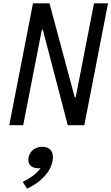

<svg xmlns="http://www.w3.org/2000/svg" viewBox="-20 -750 667 1150"><path d="M386 0H485L627 -730H543L433.5 -167.5H427.5L276.5 -730H177.5L35.5 0H119L230.5 -571.5H236.5ZM210 258C214 258 218 257.5 222.5 257C200 292.5 160.5 316 116.5 339.5L142 380C210 348.5 279.5 292 294.5 216C306 156.5 276.5 129 233.5 129C194 129 159 152.5 151 193.5C143 233.5 168 258 210 258Z"/></svg>

Font: Monaspace Neon
Style: Italic
Weight: 400
Italic angle: -11°
Designer: Riley Cran & the Lettermatic Team
Foundry: Lettermatic
Version: Version 1.200 (Monaspace Neon)